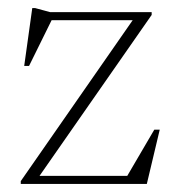

<svg xmlns="http://www.w3.org/2000/svg" viewBox="-20 -456 435 476"><path d="M31.5 0V-7L309 -406H108L52 -292.5H40L60 -436H67L104 -426H356V-419L78 -20H295.5L362.5 -134.5H376L344 0Z"/></svg>

Font: Newsreader 16pt ExtraLight
Style: Regular
Weight: 275
Designer: Hugues Gentile
Foundry: Production Type
Version: Version 1.003; ttfautohint (v1.8.3)